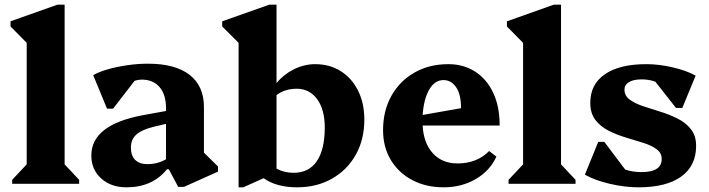

<svg xmlns="http://www.w3.org/2000/svg" viewBox="-20 -785 3029 820"><path d="M32 0V-17L94 -83V-602L25 -672V-694L225 -765H256V-83L318 -17V0Z M520 15Q454 15 412 -23Q370 -61 370 -121Q370 -252 590 -293L689 -311V-323Q689 -381 661.5 -413Q634 -445 585 -445Q570 -445 555 -440L463 -321H437L378 -464Q402 -478 440.5 -489Q479 -500 524 -506.5Q569 -513 612 -513Q728 -513 789.5 -465.5Q851 -418 851 -328V-133L911 -74V-52L766 13H741L701 -62H693Q631 15 520 15ZM539 -155Q539 -120 557.5 -102Q576 -84 609 -84Q654 -84 689 -105V-256L638 -244Q585 -231 562 -210Q539 -189 539 -155Z M999 15V-602L929 -672V-694L1130 -765H1161V-430Q1191 -467 1235 -489Q1279 -511 1326 -511Q1388 -511 1435.5 -481Q1483 -451 1509.5 -397.5Q1536 -344 1536 -274Q1536 -189 1499.5 -124Q1463 -59 1398 -22Q1333 15 1249 15Q1160 15 1106 -24L1019 15ZM1247 -406Q1197 -406 1161 -379V-65Q1193 -47 1234 -47Q1299 -47 1333 -96.5Q1367 -146 1367 -241Q1367 -317 1334.5 -361.5Q1302 -406 1247 -406Z M1875 15Q1799 15 1740.5 -16Q1682 -47 1649 -102Q1616 -157 1616 -229Q1616 -312 1651.5 -375.5Q1687 -439 1750 -475Q1813 -511 1895 -511Q1960 -511 2009.5 -479Q2059 -447 2086.5 -388.5Q2114 -330 2114 -249H1785Q1789 -174 1828.5 -130.5Q1868 -87 1934 -87Q2017 -87 2069 -140L2100 -116Q2072 -55 2011.5 -20Q1951 15 1875 15ZM1874 -443Q1837 -443 1813.5 -403Q1790 -363 1785 -294L1949 -323Q1949 -382 1928 -412.5Q1907 -443 1874 -443Z M2152 0V-17L2214 -83V-602L2145 -672V-694L2345 -765H2376V-83L2438 -17V0Z M2707 15Q2648 15 2584 0Q2520 -15 2478 -39L2535 -179H2561L2650 -61Q2681 -50 2720 -50Q2806 -50 2806 -106Q2806 -132 2784 -148Q2762 -164 2727 -175Q2692 -186 2653.5 -197.5Q2615 -209 2580 -226.5Q2545 -244 2523 -272.5Q2501 -301 2501 -346Q2501 -425 2563.5 -468Q2626 -511 2740 -511Q2794 -511 2852.5 -497.5Q2911 -484 2951 -462L2894 -324H2867L2779 -436Q2752 -446 2721 -446Q2686 -446 2666.5 -434.5Q2647 -423 2647 -402Q2647 -376 2669.5 -359.5Q2692 -343 2726.5 -331.5Q2761 -320 2800 -308Q2839 -296 2874 -278.5Q2909 -261 2931 -233Q2953 -205 2953 -162Q2953 -77 2889.5 -31Q2826 15 2707 15Z"/></svg>

Font: Platypi
Style: Bold
Weight: 700
Designer: David Sargent
Foundry: Bolt Cutter Type
Version: Version 1.200; ttfautohint (v1.8.4.7-5d5b)